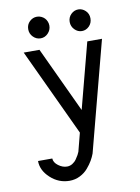

<svg xmlns="http://www.w3.org/2000/svg" viewBox="-93 -729 711 973"><g transform="rotate(-10 262.5 -243.0)"><path d="M220.7 -612.3Q220.7 -589.8 204.6 -573Q188.5 -556.2 166.5 -556.2Q144.5 -556.2 128.2 -572.5Q111.8 -588.9 111.8 -612.3Q111.8 -636.2 128.2 -651.9Q144.5 -667.5 166 -667.5Q177.7 -667.5 188 -662.8Q198.2 -658.2 205.3 -650.9Q212.4 -643.6 216.6 -633.3Q220.7 -623 220.7 -612.3ZM378.9 -556.2Q357.4 -556.2 341.3 -572.8Q325.2 -589.4 325.2 -612.3Q325.2 -635.7 341.3 -651.6Q357.4 -667.5 378.9 -667.5Q399.4 -667.5 415.8 -651.9Q432.1 -636.2 432.1 -612.3Q432.1 -588.4 416.3 -572.3Q400.4 -556.2 378.9 -556.2ZM118.2 53.7Q119.1 74.7 140.9 90.8Q162.6 106.9 185.5 106.9Q200.2 106.9 212.9 99.1Q225.6 91.3 234.1 79.1Q242.7 66.9 247.1 58.6Q251.5 50.3 254.4 43L278.8 -51.3L68.8 -500H149.9L307.6 -162.6L396 -500H471.7L323.7 64.5Q317.4 81.5 307.4 98.9Q297.4 116.2 280.8 135.7Q264.2 155.3 239.3 167.7Q214.4 180.2 185.5 180.2Q129.9 180.2 87.4 141.1Q44.9 102.1 44.9 53.7Z"/></g></svg>

Font: Anka/Coder Condensed
Style: Regular
Weight: 400
Width: 4
Monospace: yes
Version: Version 1.100